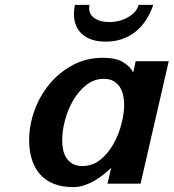

<svg xmlns="http://www.w3.org/2000/svg" viewBox="-20 -750 709 784"><path d="M99 -177Q99 -238 120.5 -298Q142 -358 181.5 -406Q221 -454 276.5 -484Q332 -514 400 -514Q453 -514 482 -496.5Q511 -479 524 -454L534 -500H669L554 0H419L434 -65Q421 -52 403.5 -38Q386 -24 366.5 -12.5Q347 -1 324.5 6.5Q302 14 278 14Q231 14 197 -0.5Q163 -15 141.5 -40.5Q120 -66 109.5 -101Q99 -136 99 -177ZM234 -178Q234 -159 237.5 -140Q241 -121 250.5 -106Q260 -91 276 -81.5Q292 -72 316 -72Q358 -72 390 -98Q422 -124 443.5 -162.5Q465 -201 476 -244.5Q487 -288 487 -322Q487 -342 483 -361Q479 -380 469 -395Q459 -410 443.5 -419Q428 -428 404 -428Q364 -428 332.5 -403Q301 -378 279 -340.5Q257 -303 245.5 -259.5Q234 -216 234 -178ZM346 -730Q344 -726 344 -716Q344 -691 366.5 -675.5Q389 -660 426 -660Q469 -660 503.5 -680Q538 -700 546 -730H606Q580 -656 530 -618Q480 -580 412 -580Q350 -580 316 -610Q282 -640 282 -692Q282 -703 283 -712Q284 -721 286 -730Z"/></svg>

Font: Perun
Style: Bold Italic
Weight: 700
Italic angle: -12°
Foundry: Copyright (c) Stefan Peev, Context Ltd, 2016
Version: Version 1.027